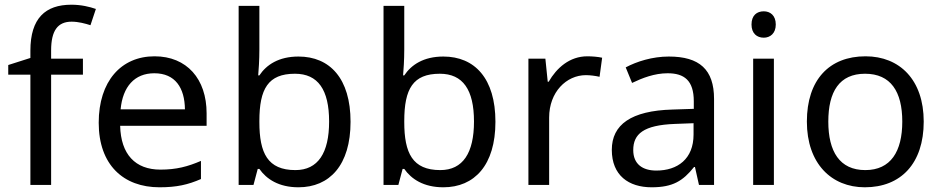

<svg xmlns="http://www.w3.org/2000/svg" viewBox="-20 -785 3995 815"><path d="M332 -468V-536H197V-571C197 -655 225 -693 284 -693C313 -693 342 -685 364 -678L387 -747C361 -756 325 -765 283 -765C173 -765 109 -708 109 -570V-539L15 -509V-468H109V0H197V-468Z M636 -546C494 -546 399 -440 399 -264C399 -85 504 10 657 10C730 10 778 -1 833 -25V-102C777 -78 729 -65 661 -65C554 -65 493 -130 490 -251H857V-304C857 -450 773 -546 636 -546ZM635 -474C724 -474 764 -412 765 -321H492C501 -417 551 -474 635 -474Z M1081 -575V-760H993V0H1056L1074 -68H1081C1111 -25 1163 10 1247 10C1379 10 1468 -84 1468 -268C1468 -452 1380 -545 1247 -545C1163 -545 1111 -510 1081 -465H1076C1078 -487 1081 -530 1081 -575ZM1232 -472C1330 -472 1377 -404 1377 -269C1377 -136 1330 -63 1234 -63C1116 -63 1081 -135 1081 -267V-271C1081 -408 1118 -472 1232 -472Z M1696 -575V-760H1608V0H1671L1689 -68H1696C1726 -25 1778 10 1862 10C1994 10 2083 -84 2083 -268C2083 -452 1995 -545 1862 -545C1778 -545 1726 -510 1696 -465H1691C1693 -487 1696 -530 1696 -575ZM1847 -472C1945 -472 1992 -404 1992 -269C1992 -136 1945 -63 1849 -63C1731 -63 1696 -135 1696 -267V-271C1696 -408 1733 -472 1847 -472Z M2473 -546C2398 -546 2343 -497 2309 -438H2305L2295 -536H2223V0H2311V-286C2311 -394 2384 -466 2467 -466C2485 -466 2508 -463 2525 -459L2536 -540C2518 -544 2493 -546 2473 -546Z M2819 -545C2749 -545 2683 -524 2636 -499L2663 -433C2707 -454 2758 -474 2814 -474C2884 -474 2925 -444 2925 -355V-323L2834 -320C2659 -315 2577 -256 2577 -149C2577 -40 2649 10 2746 10C2836 10 2879 -17 2926 -76H2930L2947 0H3011V-365C3011 -490 2949 -545 2819 -545ZM2845 -259 2924 -262V-214C2924 -110 2856 -61 2766 -61C2708 -61 2668 -88 2668 -148C2668 -216 2711 -254 2845 -259Z M3222 -737C3193 -737 3170 -720 3170 -681C3170 -643 3193 -625 3222 -625C3249 -625 3273 -643 3273 -681C3273 -720 3249 -737 3222 -737ZM3265 -536H3177V0H3265Z M3901 -269C3901 -446 3799 -546 3654 -546C3500 -546 3405 -446 3405 -269C3405 -91 3509 10 3651 10C3804 10 3901 -91 3901 -269ZM3496 -269C3496 -396 3543 -472 3652 -472C3761 -472 3810 -396 3810 -269C3810 -142 3761 -63 3653 -63C3544 -63 3496 -142 3496 -269Z"/></svg>

Font: Noto Sans Caucasian Albanian
Style: Regular
Weight: 400
Designer: Monotype Design Team
Foundry: Monotype Imaging Inc.
Version: Version 2.005